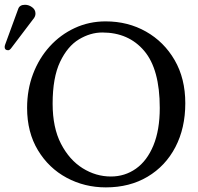

<svg xmlns="http://www.w3.org/2000/svg" viewBox="-37 -789 843 819"><path d="M753.4 -348.6Q753.4 -242.7 711.2 -161.6Q668.9 -80.6 592.5 -35.2Q516.1 10.3 414.6 10.3Q323.7 10.3 247.3 -30.8Q170.9 -71.8 124.8 -148.2Q78.6 -224.6 78.6 -328.6Q78.6 -406.7 104 -473.6Q129.4 -540.5 175 -590.8Q220.7 -641.1 281.7 -669.4Q342.8 -697.8 413.6 -697.8Q508.8 -697.8 585.7 -654.3Q662.6 -610.8 708 -532.5Q753.4 -454.1 753.4 -348.6ZM399.4 -650.4Q348.6 -650.4 299.8 -621.1Q251 -591.8 219.2 -524.9Q187.5 -458 187.5 -346.7Q187.5 -244.6 223.1 -175.8Q258.8 -106.9 315.4 -71.5Q372.1 -36.1 436 -36.1Q495.6 -36.1 543 -69.6Q590.3 -103 617.4 -168.7Q644.5 -234.4 644.5 -328.6Q644.5 -493.7 578.1 -572Q511.7 -650.4 399.4 -650.4ZM69.8 -768.6Q85.9 -768.6 100.1 -758.1Q114.3 -747.6 114.3 -731.4Q114.3 -721.2 108.4 -712.4L10.3 -583Q3.9 -574.7 -2 -574.7Q-17.1 -574.7 -17.1 -588.4Q-17.1 -592.8 -15.1 -598.6L40.5 -750.5Q46.4 -768.6 69.8 -768.6Z"/></svg>

Font: Kurinto Seri
Style: Regular
Weight: 400
Designer: Kurinto was developed by Clint Goss from a range of fonts that are compatible with the SIL Open Font License Version 1.1
Foundry: Clinton F. Goss
Version: Version 2.196; July 25, 2020